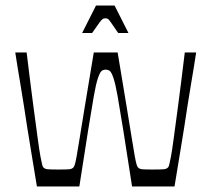

<svg xmlns="http://www.w3.org/2000/svg" viewBox="-20 -672 762 692"><path d="M113 0Q102 -68 93.5 -118.5Q85 -169 78.5 -210.5Q72 -252 66 -292Q60 -332 52 -378Q44 -424 35 -483H76Q90 -367 100 -292Q110 -217 116 -172.5Q122 -128 126 -107Q130 -86 132 -78.5Q134 -71 136 -69Q141 -63 152 -62Q163 -61 192 -61Q219 -61 229.5 -62Q240 -63 245 -69Q247 -71 249.5 -78.5Q252 -86 256 -107.5Q260 -129 267 -173.5Q274 -218 286.5 -293Q299 -368 318 -483H404Q423 -368 435.5 -293Q448 -218 455 -173.5Q462 -129 466 -107.5Q470 -86 472.5 -78.5Q475 -71 477 -69Q482 -63 492.5 -62Q503 -61 530 -61Q559 -61 570 -62Q581 -63 586 -69Q588 -71 590 -78.5Q592 -86 596 -107Q600 -128 606 -172.5Q612 -217 622 -292Q632 -367 646 -483H687Q678 -424 670 -378Q662 -332 656 -292Q650 -252 643.5 -210.5Q637 -169 628.5 -118.5Q620 -68 609 0H456Q437 -123 424.5 -201.5Q412 -280 404 -325Q396 -370 389 -390.5Q382 -411 376 -416Q370 -421 361 -421Q352 -421 346 -416Q340 -411 333 -390.5Q326 -370 318 -325Q310 -280 297.5 -201.5Q285 -123 266 0ZM276 -553 326 -652H393L443 -553H406Q388 -579 380.5 -590Q373 -601 369.5 -603.5Q366 -606 359 -606Q354 -606 350 -603.5Q346 -601 338 -590Q330 -579 312 -553Z"/></svg>

Font: Ojuju
Style: Regular
Weight: 400
Designer: Chisaokwu Joboson, Mirko Velimirovic
Foundry: Udi Foundry
Version: Version 1.000